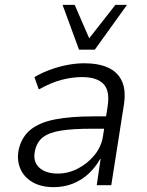

<svg xmlns="http://www.w3.org/2000/svg" viewBox="-20 -764 608 792"><path d="M201 8Q149 8 113.5 -13Q78 -34 63.5 -69Q49 -104 57 -146Q69 -199 106 -229Q143 -259 207.5 -271.5Q272 -284 366 -284H430L422 -233H357Q282 -233 233 -225.5Q184 -218 158 -198.5Q132 -179 124 -141Q115 -98 141.5 -73Q168 -48 218 -48Q261 -48 301 -68.5Q341 -89 370 -124.5Q399 -160 405 -204L424 -325Q434 -389 407 -417.5Q380 -446 318 -446Q277 -446 233.5 -434.5Q190 -423 140 -395L122 -446Q155 -465 190 -477.5Q225 -490 260 -496.5Q295 -503 328 -503Q386 -503 426 -485Q466 -467 483.5 -428Q501 -389 490 -325L439 0H379L395 -108H393Q374 -74 345.5 -47.5Q317 -21 280.5 -6.5Q244 8 201 8ZM306 -559 238 -744H288L348 -606L456 -744H504L371 -559Z"/></svg>

Font: Nunito Sans 7pt SemiCondensed Light
Style: Italic
Weight: 300
Width: 4
Italic angle: -9°
Designer: Vernon Adams
Foundry: Vernon Adams
Version: Version 3.101;gftools[0.9.27]